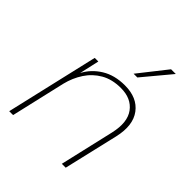

<svg xmlns="http://www.w3.org/2000/svg" viewBox="-204 -856 978 978"><g transform="rotate(45 284.5 -367.0)"><path d="M27 0 143 -500H169L145 -393Q172 -445 224.5 -477.5Q277 -510 351 -510Q440 -510 483 -452.5Q526 -395 503 -295L434 0H406L474 -294Q495 -386 458 -436Q421 -486 346 -486Q283 -486 238 -460Q193 -434 164.5 -390.5Q136 -347 123 -294L55 0ZM459 -734H493L367 -583H340Z"/></g></svg>

Font: Work Sans ExtraLight
Style: Italic
Weight: 200
Italic angle: -13°
Designer: Wei Huang
Foundry: Wei Huang
Version: Version 2.012; ttfautohint (v1.8.3)